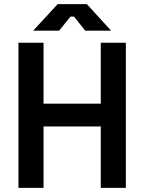

<svg xmlns="http://www.w3.org/2000/svg" viewBox="-20 -906 696 926"><path d="M69 0V-700H190V-406H466V-700H587V0H466V-296H190V0ZM140 -758 258 -886H399L516 -758H391L337 -826H320L265 -758Z"/></svg>

Font: Space Grotesk SemiBold
Style: Regular
Weight: 600
Designer: Florian Karsten
Foundry: Florian Karsten
Version: Version 2.000